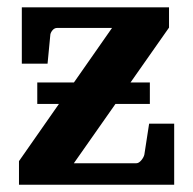

<svg xmlns="http://www.w3.org/2000/svg" viewBox="-20 -508 531 528"><path d="M392.1 -222.2H82.5V-281.2H392.1ZM459 0H32.2V-64.9L288.1 -431.2H137.2Q129.4 -431.2 123.8 -424.1Q118.2 -417 118.2 -410.2L110.8 -333H40V-487.8H444.8V-432.1L183.1 -59.1H355Q361.8 -59.1 368.7 -67.4Q375.5 -75.7 377 -83L390.1 -168H459Z"/></svg>

Font: Charis
Style: Bold
Weight: 700
Designer: Walt Agee, Miriam Martin, Annie Olsen, Victor Gaultney, Lorna Priest, Alan Ward, Bob Hallissy, Martin Hosken, Sharon Cor
Foundry: SIL Global
Version: Version 7.000